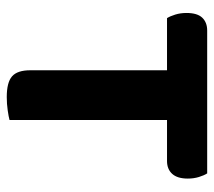

<svg xmlns="http://www.w3.org/2000/svg" viewBox="-53 -593 654 588"><g transform="rotate(90 274.0 -299.0)"><path d="M203.2 -483.5 202 -606.5H511Q517.1 -597.2 522 -581.3Q526.9 -565.5 526.9 -547.1Q526.9 -515.2 512.4 -499.3Q498 -483.5 473.1 -483.5ZM343.6 -606.5 344.8 -483.5H35.5Q29.5 -493.1 24.6 -508.9Q19.7 -524.8 19.7 -543.1Q19.7 -576.1 34.1 -591.3Q48.6 -606.5 73.5 -606.5ZM195.2 -510.5H347.6V-1.2Q338 1.5 318 4.4Q298 7.3 277.2 7.3Q232.4 7.3 213.8 -8.9Q195.2 -25.2 195.2 -64.7Z"/></g></svg>

Font: Baloo Paaji 2
Style: Regular
Weight: 400
Designer: Shuchita Grover, Noopur Datye and Ek Type
Foundry: Ek Type
Version: Version 1.700